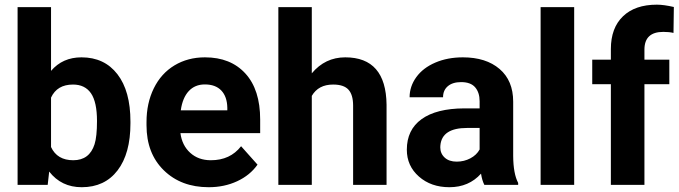

<svg xmlns="http://www.w3.org/2000/svg" viewBox="-20 -780 2863 810"><path d="M530.3 -259.3Q530.3 -132.3 476.1 -61.3Q421.9 9.8 324.7 9.8Q238.8 9.8 187.5 -56.2L181.2 0H54.2V-750H195.3V-481Q244.1 -538.1 323.7 -538.1Q420.4 -538.1 475.3 -467Q530.3 -396 530.3 -267.1ZM389.2 -269.5Q389.2 -349.6 363.8 -386.5Q338.4 -423.3 288.1 -423.3Q220.7 -423.3 195.3 -368.2V-159.7Q221.2 -104 289.1 -104Q357.4 -104 378.9 -171.4Q389.2 -203.6 389.2 -269.5Z M860.4 9.8Q744.1 9.8 671.1 -61.5Q598.1 -132.8 598.1 -251.5V-265.1Q598.1 -344.7 628.9 -407.5Q659.7 -470.2 716.1 -504.2Q772.5 -538.1 844.7 -538.1Q953.1 -538.1 1015.4 -469.7Q1077.6 -401.4 1077.6 -275.9V-218.3H741.2Q748 -166.5 782.5 -135.3Q816.9 -104 869.6 -104Q951.2 -104 997.1 -163.1L1066.4 -85.4Q1034.7 -40.5 980.5 -15.4Q926.3 9.8 860.4 9.8ZM844.2 -423.8Q802.2 -423.8 776.1 -395.5Q750 -367.2 742.7 -314.5H939V-325.7Q938 -372.6 913.6 -398.2Q889.2 -423.8 844.2 -423.8Z M1295.4 -470.7Q1351.6 -538.1 1436.5 -538.1Q1608.4 -538.1 1610.8 -338.4V0H1469.7V-334.5Q1469.7 -379.9 1450.2 -401.6Q1430.7 -423.3 1385.3 -423.3Q1323.2 -423.3 1295.4 -375.5V0H1154.3V-750H1295.4Z M2023.4 0Q2013.7 -19 2009.3 -47.4Q1958 9.8 1876 9.8Q1798.3 9.8 1747.3 -35.2Q1696.3 -80.1 1696.3 -148.4Q1696.3 -232.4 1758.5 -277.3Q1820.8 -322.3 1938.5 -322.8H2003.4V-353Q2003.4 -389.6 1984.6 -411.6Q1965.8 -433.6 1925.3 -433.6Q1889.6 -433.6 1869.4 -416.5Q1849.1 -399.4 1849.1 -369.6H1708Q1708 -415.5 1736.3 -454.6Q1764.6 -493.7 1816.4 -515.9Q1868.2 -538.1 1932.6 -538.1Q2030.3 -538.1 2087.6 -489Q2145 -439.9 2145 -351.1V-122.1Q2145.5 -46.9 2166 -8.3V0ZM1906.7 -98.1Q1938 -98.1 1964.4 -112.1Q1990.7 -126 2003.4 -149.4V-240.2H1950.7Q1844.7 -240.2 1837.9 -167L1837.4 -158.7Q1837.4 -132.3 1856 -115.2Q1874.5 -98.1 1906.7 -98.1Z M2402.3 0H2260.7V-750H2402.3Z M2557.1 0V-424.8H2478.5V-528.3H2557.1V-573.2Q2557.1 -662.1 2608.2 -711.2Q2659.2 -760.3 2751 -760.3Q2780.3 -760.3 2822.8 -750.5L2821.3 -641.1Q2803.7 -645.5 2778.3 -645.5Q2698.7 -645.5 2698.7 -570.8V-528.3H2803.7V-424.8H2698.7V0Z"/></svg>

Font: TypoPRO Roboto
Style: Bold
Weight: 700
Designer: Google
Version: Version 2.136; 2016